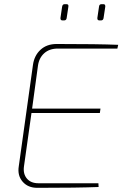

<svg xmlns="http://www.w3.org/2000/svg" viewBox="-20 -901 588 921"><path d="M287 -803H280Q269 -803 270 -815L278 -869Q280 -881 290 -881H299Q310 -881 308 -869L300 -816Q299 -803 287 -803ZM464 -803H457Q446 -803 447 -815L455 -869Q456 -881 467 -881H476Q486 -881 485 -869L477 -816Q476 -803 464 -803ZM543 -668H257Q217 -668 192 -645.5Q167 -623 162 -585L134 -380H462L459 -359H131L95 -103Q90 -67 109 -44.5Q128 -22 164 -22H452L453 -4Q354 0 159 0Q114 0 88.5 -29.5Q63 -59 70 -103L138 -589Q144 -634 174 -662Q204 -690 252 -690Q449 -690 547 -686Z"/></svg>

Font: Ezarion Thin
Style: Italic
Weight: 250
Italic angle: -8°
Designer: Natanael Gama
Version: Version 1.001;PS 001.001;hotconv 1.0.70;makeotf.lib2.5.58329